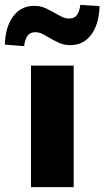

<svg xmlns="http://www.w3.org/2000/svg" viewBox="-74 -767 428 787"><path d="M53 0V-498H228V0ZM25 -578 -54 -584Q-52 -657 -20 -700Q12 -743 66 -743Q92 -743 112.5 -733.5Q133 -724 152 -713Q167 -704 181 -697.5Q195 -691 209 -691Q231 -691 241.5 -705.5Q252 -720 255 -747L334 -742Q332 -668 300 -625Q268 -582 214 -582Q189 -582 168 -591.5Q147 -601 128 -612Q112 -622 98.5 -628.5Q85 -635 71 -635Q49 -635 38.5 -620Q28 -605 25 -578Z"/></svg>

Font: Nunito Sans 10pt SemiCondensed Black
Style: Regular
Weight: 900
Width: 4
Designer: Vernon Adams
Foundry: Vernon Adams
Version: Version 3.101;gftools[0.9.27]